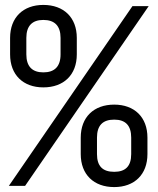

<svg xmlns="http://www.w3.org/2000/svg" viewBox="-20 -755 640 780"><path d="M156 -400C239 -400 292 -451 292 -534V-601C292 -684 239 -735 156 -735C74 -735 21 -684 21 -601V-534C21 -451 74 -400 156 -400ZM82 0 584 -730H518L16 0ZM156 -461C111 -461 87 -485 87 -534V-601C87 -650 111 -674 156 -674C202 -674 226 -650 226 -601V-534C226 -485 202 -461 156 -461ZM444 5C526 5 579 -46 579 -129V-196C579 -279 526 -330 444 -330C361 -330 308 -279 308 -196V-129C308 -46 361 5 444 5ZM444 -57C397 -57 374 -80 374 -129V-196C374 -245 397 -269 444 -269C490 -269 513 -245 513 -196V-129C513 -80 490 -57 444 -57Z"/></svg>

Font: Tekne LDO Light
Style: Regular
Weight: 300
Monospace: yes
Designer: Alessio Laiso, Mario Rullo, Paolo Rosset
Foundry: Alessio Laiso
Version: Version 1.000;hotconv 1.0.109;makeotfexe 2.5.65596